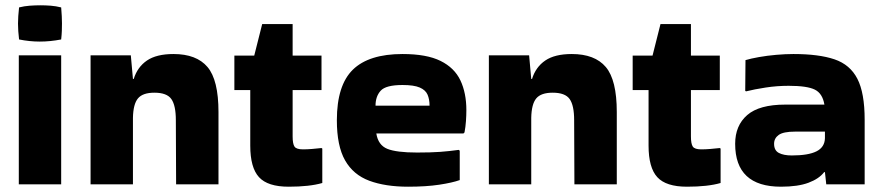

<svg xmlns="http://www.w3.org/2000/svg" viewBox="-20 -705 3330 725"><path d="M211 -677Q214 -641 214 -617Q214 -603 213.5 -588.5Q213 -574 211 -556Q190 -552 170 -550Q150 -548 130 -548Q111 -548 91.5 -550Q72 -552 52 -556Q50 -573 49 -587.5Q48 -602 48 -616Q48 -629 49 -644Q50 -659 52 -677Q72 -682 92.5 -683.5Q113 -685 133 -685Q152 -685 171.5 -683.5Q191 -682 211 -677ZM211 -9H51V-496H211Z M482 -9H322V-496H474L482 -407H485Q499 -452 535 -476.5Q571 -501 635 -501Q722 -501 763.5 -452Q805 -403 805 -282V-9H645L644 -251Q644 -307 627 -331Q610 -355 563 -355Q519 -355 501 -333.5Q483 -312 482 -260Z M925 -155V-365H865V-495H940L970 -614H1085V-495H1194V-365H1085V-190Q1085 -162 1092 -151.5Q1099 -141 1124 -141Q1140 -141 1158 -142.5Q1176 -144 1194 -146L1197 -144V-14Q1149 0 1070 0Q991 0 958 -36Q925 -72 925 -155Z M1716 -25Q1688 -15 1638.5 -7.5Q1589 0 1521 0Q1435 0 1374.5 -22.5Q1314 -45 1283 -99.5Q1252 -154 1252 -251Q1252 -383 1312.5 -442Q1373 -501 1500 -501Q1591 -501 1643.5 -475Q1696 -449 1718.5 -401.5Q1741 -354 1741 -289Q1741 -270 1739.5 -248Q1738 -226 1734 -205L1730 -201H1401Q1408 -157 1442.5 -143Q1477 -129 1555 -129Q1607 -129 1641.5 -131.5Q1676 -134 1712 -139L1716 -136ZM1602 -306Q1602 -330 1594.5 -347.5Q1587 -365 1565 -374.5Q1543 -384 1500 -384Q1437 -384 1417.5 -362.5Q1398 -341 1398 -306Z M1986 -9H1826V-496H1978L1986 -407H1989Q2003 -452 2039 -476.5Q2075 -501 2139 -501Q2226 -501 2267.5 -452Q2309 -403 2309 -282V-9H2149L2148 -251Q2148 -307 2131 -331Q2114 -355 2067 -355Q2023 -355 2005 -333.5Q1987 -312 1986 -260Z M2429 -155V-365H2369V-495H2444L2474 -614H2589V-495H2698V-365H2589V-190Q2589 -162 2596 -151.5Q2603 -141 2628 -141Q2644 -141 2662 -142.5Q2680 -144 2698 -146L2701 -144V-14Q2653 0 2574 0Q2495 0 2462 -36Q2429 -72 2429 -155Z M2976 -501Q3072 -501 3131 -481Q3190 -461 3217.5 -407.5Q3245 -354 3245 -253V-9H3100L3095 -55H3092Q3073 -30 3033 -15Q2993 0 2929 0Q2756 0 2756 -162Q2756 -231 2801.5 -270.5Q2847 -310 2945 -310H3093Q3086 -352 3057 -366.5Q3028 -381 2958 -381Q2914 -381 2871.5 -374.5Q2829 -368 2797 -360L2794 -362L2795 -478Q2815 -484 2846 -489.5Q2877 -495 2911.5 -498Q2946 -501 2976 -501ZM2970 -118Q3032 -118 3063 -133.5Q3094 -149 3095 -183V-208H2982Q2938 -208 2920.5 -195.5Q2903 -183 2903 -162Q2903 -137 2921 -127.5Q2939 -118 2970 -118Z"/></svg>

Font: Bakbak One
Style: Regular
Weight: 400
Designer: Saumya Kishore and Sanchit Sawaria
Foundry: A Good Feeling
Version: Version 1.003; ttfautohint (v1.8.3)